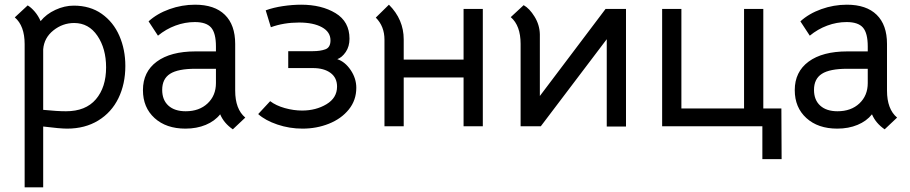

<svg xmlns="http://www.w3.org/2000/svg" viewBox="-20 -538 3875 818"><path d="M514 -257Q514 -180 484.5 -119.5Q455 -59 398.5 -24.5Q342 10 266 10Q236 10 164 1V260H85V-350Q85 -428 43 -464L98 -515Q113 -506 128 -488.5Q143 -471 153 -448Q177 -478 216 -496Q255 -514 294 -514Q364 -514 413.5 -479Q463 -444 488.5 -385.5Q514 -327 514 -257ZM432 -251Q432 -331 395 -385.5Q358 -440 296 -440Q247 -440 207.5 -408.5Q168 -377 164 -328V-70Q224 -64 261 -64Q345 -64 388.5 -115Q432 -166 432 -251Z M918 -51Q895 -22 856.5 -6Q818 10 770 10Q688 10 638.5 -35Q589 -80 589 -154Q589 -232 648 -275.5Q707 -319 813 -319H900V-340Q900 -397 879.5 -420.5Q859 -444 810 -444Q768 -444 727.5 -429Q687 -414 653 -386L613 -447Q649 -480 702 -499Q755 -518 811 -518Q894 -518 938 -475Q982 -432 982 -351V-152Q982 -73 1025 -37L972 13Q934 -13 918 -51ZM900 -184V-245H813Q738 -245 704.5 -223.5Q671 -202 671 -155Q671 -112 697.5 -88Q724 -64 771 -64Q829 -64 864.5 -97.5Q900 -131 900 -184Z M1080 -52 1131 -107Q1156 -88 1193.5 -77.5Q1231 -67 1267 -67Q1326 -67 1371 -94Q1416 -121 1416 -169Q1416 -207 1388 -227.5Q1360 -248 1313 -248H1208V-320H1313Q1345 -320 1366.5 -328Q1388 -336 1388 -366Q1388 -402 1351.5 -422Q1315 -442 1254 -442Q1189 -442 1134 -422L1112 -494Q1145 -506 1185.5 -512Q1226 -518 1263 -518Q1350 -518 1409.5 -482Q1469 -446 1469 -373Q1469 -340 1453 -316.5Q1437 -293 1417 -286Q1450 -275 1474 -239.5Q1498 -204 1498 -164Q1498 -111 1466 -71.5Q1434 -32 1381.5 -11Q1329 10 1269 10Q1213 10 1161.5 -7.5Q1110 -25 1080 -52Z M2037 0H1955V-208H1700V0H1618V-369Q1618 -426 1581 -463L1637 -518Q1700 -455 1700 -370V-284H1955V-500H2037Z M2647 -500V1H2565V-371L2284 0H2198V-351Q2198 -429 2156 -465L2211 -516Q2236 -502 2257.5 -467Q2279 -432 2280 -392V-129L2560 -500Z M3310 140H3228V0H2801V-500H2883V-76H3150V-500H3232V-76H3309Z M3695 -51Q3672 -22 3633.5 -6Q3595 10 3547 10Q3465 10 3415.5 -35Q3366 -80 3366 -154Q3366 -232 3425 -275.5Q3484 -319 3590 -319H3677V-340Q3677 -397 3656.5 -420.5Q3636 -444 3587 -444Q3545 -444 3504.5 -429Q3464 -414 3430 -386L3390 -447Q3426 -480 3479 -499Q3532 -518 3588 -518Q3671 -518 3715 -475Q3759 -432 3759 -351V-152Q3759 -73 3802 -37L3749 13Q3711 -13 3695 -51ZM3677 -184V-245H3590Q3515 -245 3481.5 -223.5Q3448 -202 3448 -155Q3448 -112 3474.5 -88Q3501 -64 3548 -64Q3606 -64 3641.5 -97.5Q3677 -131 3677 -184Z"/></svg>

Font: Bellota Text
Style: Bold
Weight: 700
Designer: Kemie Guaida
Foundry: Kemie Guaida
Version: Version 4.001